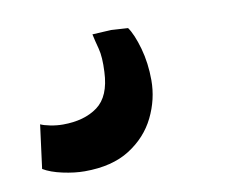

<svg xmlns="http://www.w3.org/2000/svg" viewBox="-42 -72 472 366"><g transform="rotate(-10 193.5 111.0)"><path d="M192 -17 224.5 -15Q234.5 -1 242.8 28.2Q251 57.5 251 90.5Q251 127.5 234.2 161.8Q217.5 196 183.2 217.8Q149 239.5 96 239.5Q76.5 239.5 53.5 234.5Q30.5 229.5 16.5 221L27.5 136.5Q33.5 139.5 46 142Q58.5 144.5 70.5 144.5Q112 144.5 137.8 125.5Q163.5 106.5 165.5 59.5Q167 30.5 162.5 13.8Q158 -3 155.5 -15Z"/></g></svg>

Font: Merriweather Black
Style: Italic
Weight: 900
Italic angle: -7.8°
Designer: Eben Sorkin
Foundry: Eben Sorkin
Version: Version 2.200;gftools[0.9.31]